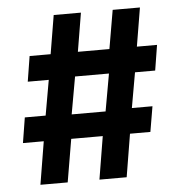

<svg xmlns="http://www.w3.org/2000/svg" viewBox="-49 -697 698 743"><g transform="rotate(-5 300.0 -325.0)"><path d="M184.2 0 212.5 -166.7H335L307.5 0H413.3L440.8 -166.7H520L536.7 -265H456.7L480.8 -401.7H559.2L575 -500H496.7L521.7 -650H415.8L390 -500H267.5L292.5 -650H186.7L161.7 -500H80L64.2 -401.7H145.8L121.7 -265H40.8L25 -166.7H105.8L78.3 0ZM248.3 -405.8H380L354.2 -260.8H222.5Z"/></g></svg>

Font: Familjen Grotesk
Style: Bold
Weight: 700
Designer: Anders Wikstroem, Jonas Baeckman, Matilda Gysing, Kristian Moeller
Foundry: Familjen STHLM AB
Version: Version 2.000